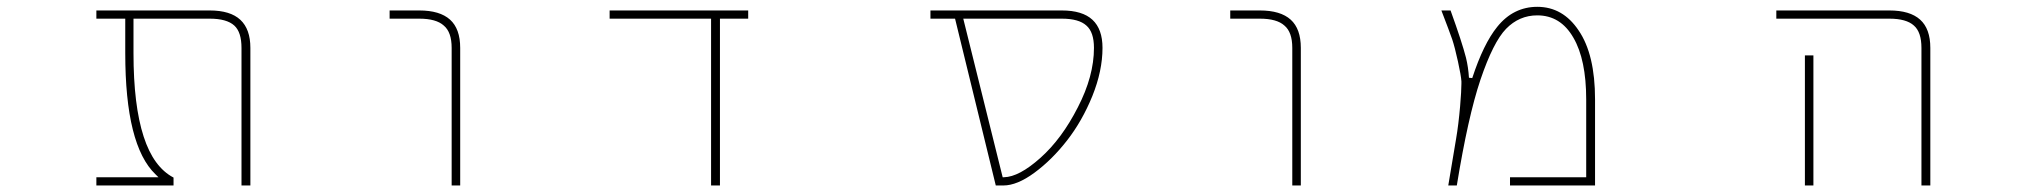

<svg xmlns="http://www.w3.org/2000/svg" viewBox="-20 -575 6040 571"><path d="M698.2 -23.4V-432.6Q698.2 -479.5 676.8 -499Q654.3 -519.5 603.5 -519.5H377V-417Q377 -261.7 407.2 -168.9Q436.5 -78.1 496.1 -46.9V-23.4H266.6V-47.9H451.2L442.4 -56.6Q397.5 -99.6 375 -189.5Q352.5 -279.3 352.5 -417V-519.5H266.6V-543.9H603.5Q665 -543.9 694.8 -516.1Q724.6 -488.3 724.6 -432.6V-23.4Z M1323.2 -23.4V-432.6Q1323.2 -479.5 1299.8 -499Q1277.3 -519.5 1226.6 -519.5H1138.7V-543.9H1226.6Q1288.1 -543.9 1318.4 -516.6Q1348.6 -489.3 1348.6 -432.6V-23.4Z M2094.7 -23.4V-519.5H1793V-543.9H2205.1V-519.5H2121.1V-23.4Z M2941.4 -23.4 2820.3 -519.5H2747.1V-543.9H3137.7Q3199.2 -543.9 3229 -516.1Q3258.8 -488.3 3258.8 -432.6Q3258.8 -364.3 3228.5 -289.1Q3198.2 -214.8 3153.3 -157.2Q3108.4 -99.6 3056.6 -61.5Q3004.9 -23.4 2963.9 -23.4ZM2961.9 -47.9H2965.8Q3010.7 -48.8 3074.2 -105.5Q3137.7 -162.1 3185.5 -255.9Q3233.4 -348.6 3233.4 -432.6Q3233.4 -479.5 3210.9 -499Q3188.5 -519.5 3137.7 -519.5H2844.7Z M3823.2 -23.4V-432.6Q3823.2 -479.5 3799.8 -499Q3777.3 -519.5 3726.6 -519.5H3638.7V-543.9H3726.6Q3788.1 -543.9 3818.4 -516.6Q3848.6 -489.3 3848.6 -432.6V-23.4Z M4470.7 -23.4V-47.9H4697.3V-279.3Q4697.3 -397.5 4659.2 -462.9Q4621.1 -529.3 4551.8 -529.3Q4498 -529.3 4459 -489.3Q4420.9 -450.2 4382.8 -337.9Q4345.7 -227.5 4312.5 -23.4H4287.1Q4303.7 -125 4310.5 -163.1Q4317.4 -203.1 4322.3 -258.8Q4326.2 -305.7 4326.2 -326.2Q4326.2 -330.1 4326.2 -333Q4325.2 -349.6 4315.9 -392.1Q4306.6 -434.6 4298.8 -458Q4291 -480.5 4266.6 -543.9H4293.9Q4328.1 -449.2 4339.8 -403.3Q4346.7 -375 4348.6 -343.8L4358.4 -342.8Q4391.6 -444.3 4432.6 -495.1Q4457 -525.4 4486.8 -540Q4516.6 -554.7 4551.8 -554.7Q4589.8 -554.7 4620.6 -537.1Q4651.4 -519.5 4674.8 -484.4Q4723.6 -413.1 4723.6 -279.3V-23.4Z M5694.3 -23.4V-432.6Q5694.3 -479.5 5671.9 -499Q5649.4 -519.5 5598.6 -519.5H5262.7V-543.9H5598.6Q5660.2 -543.9 5690.4 -516.6Q5720.7 -489.3 5720.7 -432.6V-23.4ZM5347.7 -23.4V-410.2H5373V-23.4Z"/></svg>

Font: Mgen+ 1m thin
Style: Regular
Weight: 100
Designer: [Source Han Sans]
Ryoko NISHIZUKA  (kana & ideographs); Paul D. Hunt (Latin, Greek & Cyrillic); Wenlong ZHANG  (bopomofo
Version: Version 1.059.20150602